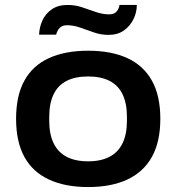

<svg xmlns="http://www.w3.org/2000/svg" viewBox="-20 -744 712 776"><path d="M336 12Q243 12 177.5 -18.5Q112 -49 78.5 -110Q45 -171 45 -264Q45 -357 78.5 -418Q112 -479 177.5 -509Q243 -539 336 -539Q430 -539 495 -509Q560 -479 594 -418Q628 -357 628 -264Q628 -171 594 -110Q560 -49 495 -18.5Q430 12 336 12ZM336 -92Q388 -92 423 -110.5Q458 -129 475.5 -165.5Q493 -202 493 -255V-272Q493 -326 475.5 -362.5Q458 -399 423 -417Q388 -435 336 -435Q284 -435 249 -417Q214 -399 196.5 -362.5Q179 -326 179 -272V-255Q179 -202 196.5 -165.5Q214 -129 249 -110.5Q284 -92 336 -92ZM138 -604Q139 -634 151.5 -661.5Q164 -689 189.5 -706.5Q215 -724 253 -724Q284 -724 312 -714.5Q340 -705 367.5 -695.5Q395 -686 421 -686Q440 -686 450 -696Q460 -706 463 -724H533Q533 -694 519.5 -666.5Q506 -639 481 -621Q456 -603 418 -603Q388 -603 359.5 -613Q331 -623 304 -632.5Q277 -642 251 -642Q232 -642 221.5 -631.5Q211 -621 207 -604Z"/></svg>

Font: Archivo SemiBold SemiExpanded
Style: Regular
Weight: 600
Width: 6
Version: Version 2.001